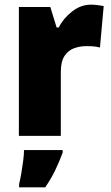

<svg xmlns="http://www.w3.org/2000/svg" viewBox="-20 -583 475 824"><path d="M371 -563Q385 -563 399.5 -561Q414 -559 425 -557L409 -379Q399 -382 385.5 -383.5Q372 -385 350 -385Q323 -385 298 -376Q273 -367 257 -343Q241 -319 241 -274V0H61V-553H196L223 -465H232Q251 -503 288.5 -533Q326 -563 371 -563ZM249 72Q234 112 217 147.5Q200 183 174 221H62V207Q67 187 71.5 160.5Q76 134 79.5 107Q83 80 83 61H249Z"/></svg>

Font: Noto Sans Myanmar SemiCondensed Black
Style: Regular
Weight: 900
Width: 4
Designer: Monotype Design Team
Foundry: Monotype Imaging Inc.
Version: Version 2.107; ttfautohint (v1.8.4.7-5d5b)